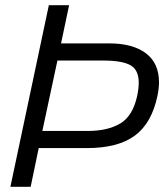

<svg xmlns="http://www.w3.org/2000/svg" viewBox="-20 -719 632 739"><path d="M168 -699H246L215 -552H400Q491 -552 541.5 -514Q592 -476 592 -402Q592 -379 586 -350Q564 -245 499 -197Q434 -149 314 -149H129L98 0H20ZM318 -215Q394 -215 442.5 -243.5Q491 -272 508 -350Q514 -379 514 -401Q514 -450 482 -468Q450 -486 376 -486H201L143 -215Z"/></svg>

Font: Prompt Light
Style: Italic
Weight: 300
Italic angle: -12°
Designer: Katatrad Team
Foundry: CadsonDemak
Version: Version 1.000